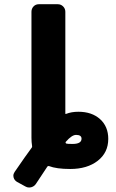

<svg xmlns="http://www.w3.org/2000/svg" viewBox="-20 -794 540 891"><path d="M58.6 49.8Q46.9 43 43 29.3Q42 25.4 42 21.5Q42 12.7 47.9 3.9Q103.5 -77.1 127 -108.4Q129.9 -111.3 128.9 -116.2Q126 -134.8 126 -154.3V-739.3Q126 -753.9 135.7 -764.2Q145.5 -774.4 160.2 -774.4H248Q262.7 -774.4 272.9 -764.2Q283.2 -753.9 283.2 -739.3V-267.6Q283.2 -263.7 287.1 -265.6Q311.5 -275.4 343.8 -275.4Q406.2 -275.4 444.3 -241.2Q482.4 -207 482.4 -149.4Q482.4 -85.9 433.6 -47.9Q384.8 -9.8 305.7 -9.8Q242.2 -9.8 207 -23.4Q203.1 -24.4 200.2 -21.5Q185.5 0 146.5 59.6Q138.7 71.3 124 75.2Q119.1 76.2 115.2 76.2Q105.5 76.2 97.7 71.3ZM286.1 -136.7Q284.2 -134.8 284.2 -132.8Q284.2 -130.9 285.2 -129.9Q286.1 -128.9 287.1 -127.9Q291 -126 316.4 -126Q358.4 -126 358.4 -150.4Q358.4 -168 333 -168Q313.5 -168 286.1 -136.7Z"/></svg>

Font: Rounded-L Mgen+ 1m bold
Style: Bold
Weight: 700
Designer: [Source Han Sans]
Ryoko NISHIZUKA  (kana & ideographs); Paul D. Hunt (Latin, Greek & Cyrillic); Wenlong ZHANG  (bopomofo
Version: Version 1.059.20150602